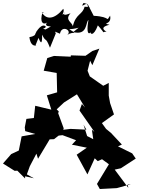

<svg xmlns="http://www.w3.org/2000/svg" viewBox="-28 -1199 966 1287"><path d="M374 -973C385 -1035 459 -994 423 -965C464 -993 499 -963 436 -1003C509 -1007 518 -1032 463 -984C561 -959 545 -1052 565 -1065C541 -929 594 -985 579 -1001C570 -966 599 -950 628 -1029C687 -963 648 -987 686 -987C686 -987 627 -1014 706 -1033C647 -1048 724 -1029 710 -1094C677 -1047 724 -1087 600 -1093L560 -1171L532 -1179C501 -1131 564 -1202 560 -1155C573 -1140 593 -1152 539 -1154C525 -1098 480 -1109 460 -1022C458 -1050 402 -1064 445 -1110C364 -1078 423 -1138 400 -1106C378 -1089 408 -1121 396 -1140C338 -1069 282 -1063 252 -1117C315 -1096 266 -1108 258 -1119C234 -1047 264 -1030 288 -1048C257 -1016 331 -1014 399 -1038C328 -1047 295 -1005 274 -1001C216 -1044 271 -988 279 -1021C258 -1045 212 -1002 195 -934C215 -1000 226 -958 169 -950C181 -861 236 -909 208 -890L236 -960L214 -993C243 -899 256 -891 254 -967C283 -907 274 -962 307 -879L346 -975L341 -987ZM545 -825 447 -828 446 -819 334 -824 289 -810 265 -725 352 -710 355 -580 286 -560 316 -464 208 -490 199 -408 149 -402 138 -345 141 -320 208 -301 117 -285 98 -190 47 -166 -8 -103 70 -54 88 -55 140 -3 141 -34 133 -19 199 -4 152 -30 172 -85 216 -169 227 -135 305 -265 334 -266 365 -290 391 -293 482 -259 454 -229 554 -209 486 -162 558 -30 607 -138 627 -119 740 -168 639 -144 702 -98 622 34 641 68 755 62 849 36 828 38 832 60 741 -62 782 -71 882 -136 858 -171 763 -218 789 -230 716 -308 683 -335 655 -374 736 -432 710 -508 701 -558V-643L664 -624L574 -687L559 -725L576 -792L591 -762L638 -873L591 -857ZM551 -330 444 -335 396 -329 399 -339 362 -440 366 -452 352 -466 401 -512 488 -567 510 -622 484 -573 542 -478 521 -502 505 -458 605 -315 588 -329 597 -266 556 -287 532 -363Z"/></svg>

Font: Hussar Lance
Style: ExBd
Weight: 700
Foundry: Cannot Into Space Fonts, PlusOne Fonts
Version: Version 2.270